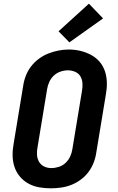

<svg xmlns="http://www.w3.org/2000/svg" viewBox="-20 -1015 640 1043"><path d="M256 8Q224 8 192.5 2.5Q161 -3 134 -18Q107 -33 87.5 -56.5Q68 -80 58.5 -109Q49 -138 48.5 -170Q48 -202 54 -234L106 -549Q110 -577 120.5 -604Q131 -631 149 -654.5Q167 -678 191.5 -696Q216 -714 243 -724.5Q270 -735 298 -740.5Q326 -746 354 -746Q387 -746 417.5 -738.5Q448 -731 475 -716.5Q502 -702 521.5 -679Q541 -656 550.5 -626.5Q560 -597 560.5 -565Q561 -533 555 -501L503 -186Q499 -158 488.5 -131Q478 -104 460.5 -80.5Q443 -57 418.5 -39Q394 -21 367 -10.5Q340 0 311.5 4Q283 8 256 8ZM258 -102Q279 -102 299.5 -108.5Q320 -115 336 -130Q352 -145 361 -164.5Q370 -184 373 -204L425 -519Q429 -540 428 -561Q427 -582 417.5 -599Q408 -616 389 -624.5Q370 -633 349 -633Q329 -633 308.5 -626Q288 -619 272.5 -604.5Q257 -590 248 -570.5Q239 -551 236 -531L184 -216Q180 -196 181 -175Q182 -154 191.5 -137Q201 -120 219 -111Q237 -102 258 -102ZM357 -785 298 -845 463 -995 540 -915Z"/></svg>

Font: Iosevka Curly XBdEx
Style: Italic
Weight: 800
Width: 7
Italic angle: -9°
Monospace: yes
Designer: Belleve Invis
Foundry: Belleve Invis
Version: Version 11.1.0; ttfautohint (v1.8.3)